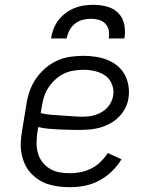

<svg xmlns="http://www.w3.org/2000/svg" viewBox="-20 -770 640 798"><path d="M270 8Q247 8 223.5 5Q200 2 178.5 -5Q157 -12 138.5 -24.5Q120 -37 105.5 -53.5Q91 -70 82 -91Q73 -112 69 -134.5Q65 -157 66.5 -180.5Q68 -204 72 -228L90 -338Q94 -365 103.5 -392Q113 -419 129.5 -443Q146 -467 168.5 -486.5Q191 -506 217.5 -518Q244 -530 272 -534Q300 -538 327 -538Q353 -538 378.5 -534Q404 -530 426.5 -521Q449 -512 468 -496.5Q487 -481 498.5 -459.5Q510 -438 514 -413Q518 -388 514 -362Q511 -341 500.5 -320.5Q490 -300 474 -284Q458 -268 438 -257Q418 -246 397 -240Q376 -234 354.5 -232Q333 -230 312 -230Q290 -230 268.5 -230.5Q247 -231 225 -232Q203 -233 181.5 -235Q160 -237 139 -242L135 -218Q132 -196 132 -174Q132 -152 138 -132Q144 -112 157 -95.5Q170 -79 187.5 -68.5Q205 -58 226.5 -54Q248 -50 271 -50Q293 -50 315.5 -54.5Q338 -59 359 -69.5Q380 -80 397.5 -97Q415 -114 428 -134L485 -108Q468 -80 444 -57Q420 -34 391.5 -19Q363 -4 332 2Q301 8 270 8ZM323 -285Q336 -285 349.5 -286.5Q363 -288 376.5 -292.5Q390 -297 402.5 -304Q415 -311 425 -321.5Q435 -332 441.5 -345Q448 -358 450 -371Q453 -387 450 -403Q447 -419 439 -432.5Q431 -446 418.5 -455Q406 -464 391 -469.5Q376 -475 359.5 -477.5Q343 -480 327 -480Q307 -480 286 -476.5Q265 -473 246 -464Q227 -455 210.5 -440Q194 -425 182 -407Q170 -389 163.5 -369Q157 -349 154 -328L149 -300Q170 -295 191.5 -293Q213 -291 235 -290Q257 -289 279 -287Q301 -285 323 -285ZM192 -610Q195 -630 202.5 -649.5Q210 -669 222.5 -685.5Q235 -702 252 -715Q269 -728 288.5 -736Q308 -744 328 -747Q348 -750 368 -750Q397 -750 425 -742.5Q453 -735 472 -715.5Q491 -696 496.5 -667.5Q502 -639 497 -610H432Q435 -627 432 -643.5Q429 -660 418 -671.5Q407 -683 391 -687.5Q375 -692 358 -692Q341 -692 323.5 -687.5Q306 -683 291.5 -671.5Q277 -660 268.5 -643.5Q260 -627 257 -610Z"/></svg>

Font: Iosevka Curly Slab LtEx
Style: Italic
Weight: 300
Width: 7
Italic angle: -9°
Monospace: yes
Designer: Belleve Invis
Foundry: Belleve Invis
Version: Version 11.1.0; ttfautohint (v1.8.3)